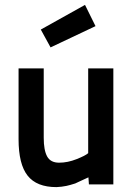

<svg xmlns="http://www.w3.org/2000/svg" viewBox="-20 -755 540 786"><path d="M344 0 342 -29Q339 -28 323.5 -20.5Q308 -13 304 -11.5Q300 -10 288 -4Q274 0 268 2L252 6Q233 10 211 11Q130 11 93 -36Q56 -83 56 -185V-475H159V-191Q159 -140 173 -114.5Q187 -89 222 -89Q257 -89 293.5 -103.5Q330 -118 341 -128V-475H444V0ZM147 -634 328 -735 371 -648 187 -561Z"/></svg>

Font: Lekton
Style: Bold
Weight: 700
Designer: Paolo Mazzetti, Luciano Perondi, Raffaele Flato, Elena Papassissa, Emilio Macchia, Michela Povoleri, Tobias Seemiller, R
Version: Version 34.000